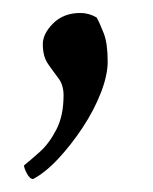

<svg xmlns="http://www.w3.org/2000/svg" viewBox="-20 -140 236 296"><path d="M104 -120Q117 -120 129 -113Q134 -104 140 -88.5Q146 -73 146 -45Q146 -24 135.5 3Q125 30 107.5 56.5Q90 83 70 104.5Q50 126 31 136Q26 136 21.5 127.5Q17 119 17 115Q27 107 41.5 94Q56 81 67 59.5Q78 38 78 7Q78 -9 70 -19.5Q62 -30 54 -41.5Q46 -53 46 -72Q46 -88 62 -104Q78 -120 104 -120Z"/></svg>

Font: Amiri Quran
Style: Regular
Weight: 400
Designer: Khaled Hosny
Version: Version 0.117